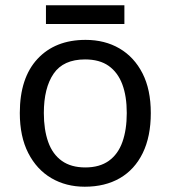

<svg xmlns="http://www.w3.org/2000/svg" viewBox="-20 -697 645 727"><path d="M551 -269Q551 -180 520.5 -117.5Q490 -55 434 -22.5Q378 10 301 10Q230 10 174.5 -22.5Q119 -55 87 -117.5Q55 -180 55 -269Q55 -402 122 -474Q189 -546 304 -546Q377 -546 432.5 -513.5Q488 -481 519.5 -419.5Q551 -358 551 -269ZM146 -269Q146 -206 162.5 -159.5Q179 -113 214 -88Q249 -63 303 -63Q357 -63 392 -88Q427 -113 443.5 -159.5Q460 -206 460 -269Q460 -333 443 -378Q426 -423 391.5 -447.5Q357 -472 302 -472Q220 -472 183 -418Q146 -364 146 -269ZM451 -677V-606H154V-677Z"/></svg>

Font: Noto Sans Cham
Style: Regular
Weight: 400
Designer: Monotype Design Team
Foundry: Monotype Imaging Inc.
Version: Version 2.002